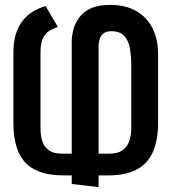

<svg xmlns="http://www.w3.org/2000/svg" viewBox="-20 -732 703 787"><path d="M217 -622 167 -707Q101 -688 68 -640.5Q35 -593 35 -518V-227Q35 -183 44 -144Q53 -105 75.5 -75.5Q98 -46 138.5 -29.5Q179 -13 243 -13H274V22L384 35V-13H422Q499 -13 544 -39Q589 -65 608.5 -113.5Q628 -162 628 -227V-510Q628 -571 605 -616.5Q582 -662 538 -687Q494 -712 431 -712Q381 -712 350 -696.5Q319 -681 302.5 -657Q286 -633 280 -607.5Q274 -582 274 -562V-102H236Q199 -102 179 -117Q159 -132 152.5 -156Q146 -180 146 -204V-518Q146 -557 157 -577.5Q168 -598 185 -607.5Q202 -617 217 -622ZM427 -102H384V-540Q384 -556 388 -570.5Q392 -585 403.5 -594.5Q415 -604 437 -604Q472 -604 489.5 -584.5Q507 -565 512.5 -533.5Q518 -502 518 -464V-204Q518 -181 511 -157Q504 -133 484 -117.5Q464 -102 427 -102Z"/></svg>

Font: Advent Pro Expanded
Style: Bold
Weight: 700
Width: 7
Designer: VivaRado, Andreas Kalpakidis
Foundry: VivaRado, Andreas Kalpakidis
Version: Version 3.000